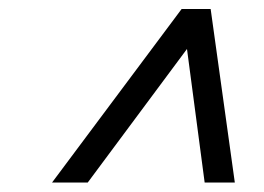

<svg xmlns="http://www.w3.org/2000/svg" viewBox="-20 -702 574 417"><path d="M381.5 -630.5H412L170.5 -305.5H93L374.5 -682.5H437.5L490 -305.5H424.5Z"/></svg>

Font: Newsreader SemiBold
Style: Italic
Weight: 600
Italic angle: -17°
Designer: Hugues Gentile
Foundry: Production Type
Version: Version 1.003